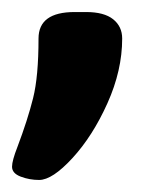

<svg xmlns="http://www.w3.org/2000/svg" viewBox="-32 -174 250 319"><path d="M-12 103Q-12 93 -3 70Q14 25 23 -11Q32 -47 32 -110Q32 -154 92 -154H111Q141 -154 156 -142Q171 -130 171 -110Q171 -57 146.5 -2.5Q122 52 88.5 88.5Q55 125 33 125Q17 125 2.5 119.5Q-12 114 -12 103Z"/></svg>

Font: Asap-Bold
Style: Bold
Weight: 700
Designer: Pablo Cosgaya
Foundry: Omnibus-Type
Version: Version 2.000; ttfautohint (v1.8)